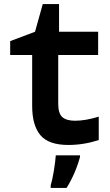

<svg xmlns="http://www.w3.org/2000/svg" viewBox="-20 -702 540 943"><path d="M465 -14V-129Q399 -109 349 -109Q306 -109 286 -127Q266 -145 266 -192V-432H462V-546H270V-682H190L152 -546L30 -500V-432H138V-182Q138 -86 178.5 -38Q219 10 316 10Q390 10 465 -14ZM307 221Q350 152 373 69V61H254Q252 91 244.5 137Q237 183 229 208V221Z"/></svg>

Font: Noto Sans Mono UI Condensed
Style: Bold
Weight: 700
Width: 3
Designer: Monotype Design team
Foundry: Monotype Imaging Inc.
Version: 1.000